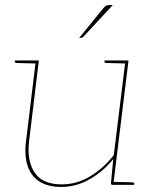

<svg xmlns="http://www.w3.org/2000/svg" viewBox="-20 -728 600 756"><path d="M222 8Q167 8 134 -14Q101 -36 88 -77Q75 -118 83 -176L121 -490H133L95 -176Q85 -96 116 -49Q147 -2 223 -2Q281 -2 333 -32.5Q385 -63 428 -117L474 -490H486L426 0H423Q416 0 417 -8L426 -102Q387 -53 333.5 -22.5Q280 8 222 8ZM423 0 425 -12 502 -10Q504 -10 506.5 -8.5Q509 -7 509 -5L508 0ZM124 -490 122 -478 45 -480Q43 -480 40.5 -481.5Q38 -483 38 -485L39 -490ZM477 -490 475 -478 398 -480Q396 -480 393.5 -481.5Q391 -483 391 -485L392 -490ZM411 -708H424L308 -583Q306 -581 303.5 -580Q301 -579 299 -579H292L388 -697Q395 -704 399 -706Q403 -708 411 -708Z"/></svg>

Font: Aleo Thin
Style: Italic
Weight: 250
Italic angle: -7°
Designer: Alessio Laiso
Foundry: Alessio Laiso
Version: Version 2.001;gftools[0.9.29]